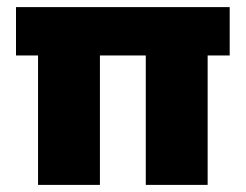

<svg xmlns="http://www.w3.org/2000/svg" viewBox="-20 -520 691 540"><path d="M25 -500H626V-364H564V0H390V-364H261V0H87V-364H25Z"/></svg>

Font: Albert Sans Black
Style: Regular
Weight: 900
Designer: Andreas Rasmussen
Foundry: a.Foundry
Version: Version 1.025